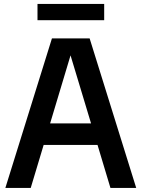

<svg xmlns="http://www.w3.org/2000/svg" viewBox="-20 -930 700 950"><path d="M6.5 0 237 -740H423.5L654 0H526.5L462.5 -213H196L132 0ZM228 -319.5H430.5L329 -656ZM165.5 -830V-910.5H495.5V-830Z"/></svg>

Font: Encode Sans SmCnd SmBold
Style: Regular
Weight: 600
Width: 4
Designer: Multiple Designers
Foundry: Impallari Type
Version: Version 3.002; ttfautohint (v1.8.3) -l 8 -r 50 -G 200 -x 14 